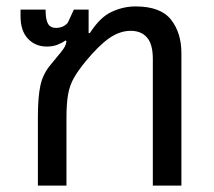

<svg xmlns="http://www.w3.org/2000/svg" viewBox="-20 -578 666 598"><path d="M98 0V-214Q98 -276 106 -312.5Q114 -349 139 -378Q160 -403 169.5 -415Q179 -427 182.5 -434Q186 -441 187 -450L184 -452Q173 -444 158.5 -438.5Q144 -433 126 -433Q90 -433 67 -457.5Q44 -482 44 -527V-548H122Q122 -517 129.5 -504Q137 -491 155 -491Q164 -491 173.5 -494.5Q183 -498 191 -507L210 -548H256V-475H260Q291 -524 327.5 -541Q364 -558 402 -558Q480 -558 512.5 -517Q545 -476 545 -412V0H456V-395Q456 -440 438 -461Q420 -482 387 -482Q353 -482 320 -459Q287 -436 246 -386Q223 -358 210 -335Q197 -312 192 -283.5Q187 -255 187 -210V0Z"/></svg>

Font: TSCustom
Style: Regular
Weight: 400
Designer: Monotype Design Team
Foundry: Monotype Imaging Inc.
Version: Version 2.004; ttfautohint (v1.8.3) -l 8 -r 50 -G 200 -x 14 